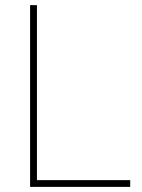

<svg xmlns="http://www.w3.org/2000/svg" viewBox="-20 -731 556 751"><path d="M489.3 -26.4V0H107.4H97.7V-710.9H124.5V-26.4Z"/></svg>

Font: Heebo Thin
Style: Regular
Weight: 250
Designer: Oded Ezer
Foundry: Meir Sadan
Version: Version 2.001; ttfautohint (v1.5.14-ce02) -l 8 -r 50 -G 200 